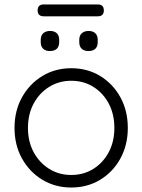

<svg xmlns="http://www.w3.org/2000/svg" viewBox="-20 -827 635 857"><path d="M550.5 -255.8Q550.5 -179.8 517.4 -119.5Q484.2 -59.2 427.2 -24.6Q370.2 10 298 10Q226.5 10 169.1 -24.6Q111.8 -59.2 78.2 -119.5Q44.8 -179.8 44.8 -255.8Q44.8 -332.5 78.2 -392.8Q111.8 -453 169.1 -487.8Q226.5 -522.5 298 -522.5Q370.2 -522.5 427.2 -487.8Q484.2 -453 517.4 -392.8Q550.5 -332.5 550.5 -255.8ZM490.5 -255.8Q490.5 -317.2 465.5 -364.5Q440.5 -411.8 397 -439.1Q353.5 -466.5 298 -466.5Q243.2 -466.5 199.4 -439.1Q155.5 -411.8 130.1 -364.5Q104.8 -317.2 104.8 -255.8Q104.8 -195.2 130.1 -148Q155.5 -100.8 199.4 -73.4Q243.2 -46 298 -46Q353.5 -46 397 -73.4Q440.5 -100.8 465.5 -148Q490.5 -195.2 490.5 -255.8ZM374.8 -599.2Q355 -599.2 344.4 -609.6Q333.8 -620 333.8 -638.8V-649.2Q333.8 -668.5 345.1 -678.6Q356.5 -688.8 376 -688.8Q394.8 -688.8 405.5 -678.5Q416.2 -668.2 416.2 -649.2V-638.8Q416.2 -619.2 405.4 -609.2Q394.5 -599.2 374.8 -599.2ZM202.8 -599.2Q183 -599.2 172.4 -609.6Q161.8 -620 161.8 -638.8V-649.2Q161.8 -668.2 173 -678.5Q184.2 -688.8 203.5 -688.8Q222.8 -688.8 233.5 -678.6Q244.2 -668.5 244.2 -649.2V-638.8Q244.2 -619.2 233.4 -609.2Q222.5 -599.2 202.8 -599.2ZM416 -754.2H175.5Q148 -754.2 148 -780.5Q148 -807.2 175.5 -807.2H416Q443.5 -807.2 443.5 -780.5Q443.5 -754.2 416 -754.2Z"/></svg>

Font: Quicksand Variable Light
Style: Regular
Weight: 300
Designer: Andrew Paglinawan
Foundry: Andrew Paglinawan
Version: Version 3.004